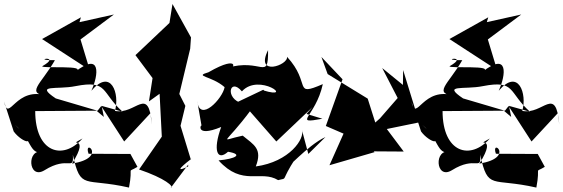

<svg xmlns="http://www.w3.org/2000/svg" viewBox="-83 -844 2799 954"><path d="M565 -79 357 -80C329 -160 456 -61 275 -31C374 -189 237 -105 327 -156C230 -45 92 -85 92 -292L402 -294L420 -317L534 -141L664 -281L672 -225C654 -424 592 -272 488 -293C513 -377 469 -508 371 -393C407 -472 421 -589 290 -487C360 -523 122 -502 127 -515C232 -575 58 -544 190 -545C119 -422 39 -379 158 -366C-8 -424 -39 -227 -63 -340L-15 -191C26 -134 120 -106 -9 -224C74 -156 63 -71 130 -89C48 -110 56 52 138 2C258 -73 284 10 279 -75C318 104 335 37 558 88C580 -27 544 19 600 -15ZM422 -318 433 -263 394 -296 194 -355C87 -427 199 -397 292 -416C456 -448 418 -385 526 -289ZM319 -758 126 -650 363 -496 317 -648 483 -772 312 -734Z M852 -17C747 33 893 -74 865 -52L814 -219L838 -318L808 -377L862 -602L866 -658L774 -824L759 -730L590 -570L675 -456L657 -340L710 -378L721 -165L608 -2C737 42 785 84 765 90L852 -26Z M1449 -79 1417 -199C1433 -156 1356 -40 1188 -17C1222 -105 1179 -124 1123 -170C1002 -145 1029 -116 1165 -299L1134 -319L1290 -141L1470 -312L1440 -278L1519 -254C1366 -226 1485 -261 1521 -426C1370 -361 1466 -429 1343 -562C1352 -521 1182 -461 1249 -595C1250 -437 1219 -559 1043 -506C1082 -487 1119 -581 953 -485C878 -463 966 -469 1033 -411C1024 -355 909 -232 897 -342L919 -216C919 -239 877 -156 1016 -213C973 -95 997 -42 1050 -90C1127 -77 1088 -55 1003 -47C1122 85 1212 -2 1299 51C1352 37 1305 66 1387 -60C1319 24 1444 -123 1534 -163ZM1311 -318 1225 -398 1099 -338 1122 -330C1032 -353 1058 -462 1119 -390C1204 -484 1385 -346 1225 -395Z M1757 -174 1790 -209 1744 -354 1545 -476 1514 -561 1619 -450 1536 -218 1624 -180 1554 -23 1778 -88 1774 -92 1923 -91 1839 -203 2000 -236 1920 -496 1919 -422 1816 -506 1893 -357 1805 -256 1682 -146Z M2589 -79 2381 -80C2353 -160 2480 -61 2299 -31C2398 -189 2261 -105 2351 -156C2254 -45 2116 -85 2116 -292L2426 -294L2444 -317L2558 -141L2688 -281L2696 -225C2678 -424 2616 -272 2512 -293C2537 -377 2493 -508 2395 -393C2431 -472 2445 -589 2314 -487C2384 -523 2146 -502 2151 -515C2256 -575 2082 -544 2214 -545C2143 -422 2063 -379 2182 -366C2016 -424 1985 -227 1961 -340L2009 -191C2050 -134 2144 -106 2015 -224C2098 -156 2087 -71 2154 -89C2072 -110 2080 52 2162 2C2282 -73 2308 10 2303 -75C2342 104 2359 37 2582 88C2604 -27 2568 19 2624 -15ZM2446 -318 2457 -263 2418 -296 2218 -355C2111 -427 2223 -397 2316 -416C2480 -448 2442 -385 2550 -289ZM2343 -758 2150 -650 2387 -496 2341 -648 2507 -772 2336 -734Z"/></svg>

Font: Asimov Silicon
Style: Regular
Weight: 400
Designer: Google
Version: Version 2.000980; 2014